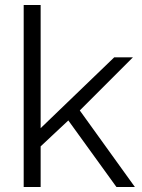

<svg xmlns="http://www.w3.org/2000/svg" viewBox="-20 -750 570 770"><path d="M447 0 254 -267 143 -163V0H75V-730H143V-236L438 -520H513L300 -307L521 0Z"/></svg>

Font: Raleway Thin
Style: Regular
Weight: 400
Version: Version 4.026